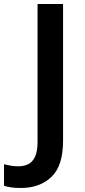

<svg xmlns="http://www.w3.org/2000/svg" viewBox="-96 -734 425 956"><path d="M8 202Q-20 202 -40.5 199Q-61 196 -76 191V84Q-60 88 -42 91Q-24 94 -4 94Q22 94 43.5 84Q65 74 78 47.5Q91 21 91 -29V-714H218V-33Q218 92 160 147Q102 202 8 202Z"/></svg>

Font: Noto Sans Medefaidrin SemiBold
Style: Regular
Weight: 600
Designer: Dalton Maag Ltd
Foundry: Dalton Maag Ltd
Version: Version 1.002; ttfautohint (v1.8.4.7-5d5b)